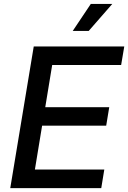

<svg xmlns="http://www.w3.org/2000/svg" viewBox="-20 -966 658 986"><path d="M32.7 0 153.3 -727.5H618.2L602.1 -632.3H248L212.4 -415.5H541L525.4 -320.8H196.3L159.2 -95.2H515.6L500 0ZM353.5 -807.1 446.3 -945.8H556.6L435.5 -807.1Z"/></svg>

Font: Inter 18pt Medium
Style: Italic
Weight: 500
Italic angle: -9.3988°
Designer: Rasmus Andersson
Foundry: rsms
Version: Version 4.001;git-66647c0bb